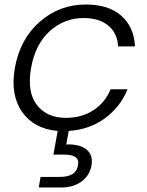

<svg xmlns="http://www.w3.org/2000/svg" viewBox="-20 -574 653 852"><path d="M46 -273Q69 -401 156.5 -477.5Q244 -554 361 -554Q462 -554 518.5 -504Q575 -454 579 -368H504Q501 -427 460.5 -460.5Q420 -494 351 -494Q266 -494 201.5 -436.5Q137 -379 118 -273Q99 -166 143.5 -108.5Q188 -51 272 -51Q342 -51 394 -84.5Q446 -118 471 -178H546Q514 -99 445.5 -49Q377 1 285 7L274 67Q334 65 364 89.5Q394 114 386 160Q378 205 341.5 231.5Q305 258 252 258H152L160 211H246Q318 211 326 160Q331 136 316 124Q301 112 264 112H217L236 7Q131 -2 78 -77.5Q25 -153 46 -273Z"/></svg>

Font: Poppins Light
Style: Italic
Weight: 300
Italic angle: -10°
Designer: Ninad Kale (Devanagari), Jonny Pinhorn (Latin)
Foundry: Indian Type Foundry
Version: Version 3.200;PS 1.000;hotconv 16.6.54;makeotf.lib2.5.65590